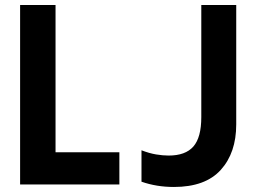

<svg xmlns="http://www.w3.org/2000/svg" viewBox="-20 -734 1040 764"><path d="M60 0V-714H201V-128H455V0ZM672 10Q797 10 858.5 -58Q920 -126 920 -239V-714H781V-268Q781 -187 749.5 -151Q718 -115 651 -115Q628 -115 601 -119.5Q574 -124 543 -136V-11Q603 10 672 10Z"/></svg>

Font: Noto Sans Mono Condensed Extra
Style: Regular
Weight: 800
Width: 3
Designer: Monotype Design Team
Foundry: Monotype Imaging Inc.
Version: Version 1.900